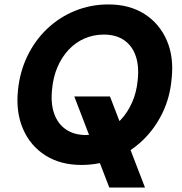

<svg xmlns="http://www.w3.org/2000/svg" viewBox="-20 -732 823 866"><path d="M473 114 315 -297H476L634 114ZM347 12Q253 12 185 -31Q117 -74 84 -150Q51 -226 61 -324Q69 -407 103 -478Q137 -549 192 -601.5Q247 -654 318 -683Q389 -712 469 -712Q564 -712 631.5 -669Q699 -626 732 -550.5Q765 -475 754 -376Q747 -293 712.5 -222Q678 -151 623 -98.5Q568 -46 497.5 -17Q427 12 347 12ZM368 -123Q414 -123 454 -141Q494 -159 525 -192Q556 -225 576 -270.5Q596 -316 601 -370Q608 -434 592 -480Q576 -526 539.5 -551Q503 -576 448 -576Q402 -576 361.5 -558.5Q321 -541 290 -508Q259 -475 239.5 -430Q220 -385 215 -330Q208 -267 224 -220.5Q240 -174 277 -148.5Q314 -123 368 -123Z"/></svg>

Font: DM Sans 12pt Black
Style: Italic
Weight: 900
Italic angle: -10°
Version: Version 4.004;gftools[0.9.30]